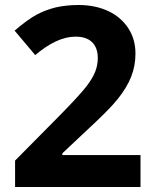

<svg xmlns="http://www.w3.org/2000/svg" viewBox="-20 -744 611 764"><path d="M539.1 -127H228V-133.8L319.8 -220.2C380.9 -276.4 423.8 -319.3 448.2 -349.6C496.6 -410.2 519 -464.8 519 -530.8C519 -568.4 509.8 -602.1 490.7 -631.3C453.1 -689.9 382.3 -724.1 293 -724.1C259.3 -724.1 228.5 -720.7 201.2 -714.4C173.8 -707.5 148.4 -697.8 125.5 -685.5C102.5 -673.3 73.2 -651.9 38.1 -622.1L120.1 -524.9C176.8 -571.8 227.1 -598.1 282.2 -598.1C335 -598.1 369.1 -570.3 369.1 -513.2C369.1 -494.1 365.7 -475.6 358.4 -457.5C351.1 -439.5 339.4 -420.4 323.2 -399.4C307.1 -378.4 272.5 -340.3 219.2 -286.1L40 -105V0H539.1Z"/></svg>

Font: Samim
Style: Bold
Weight: 700
Foundry: DejaVu fonts team - Redesigned by Saber Rastikerdar
Version: Version 4.0.5